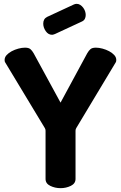

<svg xmlns="http://www.w3.org/2000/svg" viewBox="-20 -979 630 999"><path d="M217 -299Q217 -307 213 -313L6 -656Q4 -660 4 -667Q4 -681 14.5 -692.5Q25 -704 41 -712.5Q57 -721 75.5 -726Q94 -731 110 -731Q129 -731 138 -723.5Q147 -716 155 -702L295 -445L434 -702Q442 -716 451 -723.5Q460 -731 479 -731Q495 -731 513.5 -726Q532 -721 548 -712.5Q564 -704 574.5 -692.5Q585 -681 585 -667Q585 -660 583 -656L377 -313Q373 -307 373 -299V-48Q373 -24 348.5 -12Q324 0 295 0Q266 0 241.5 -12Q217 -24 217 -48ZM266 -802Q256 -798 251 -798Q231 -798 218 -817Q205 -836 205 -856Q205 -881 225 -891L365 -956Q372 -959 379 -959Q389 -959 397.5 -953.5Q406 -948 412.5 -939.5Q419 -931 422.5 -921Q426 -911 426 -901Q426 -890 421.5 -881Q417 -872 406 -867Z"/></svg>

Font: AkaAcidDosis
Style: ExtraBold
Weight: 800
Designer: Edgar Tolentino, Pablo Impallari, Igino Marini, Aka-Acid
Foundry: Edgar Tolentino, Pablo Impallari, Igino Marini, Aka-Acid
Version: Version 1.007